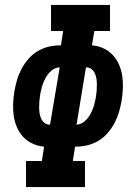

<svg xmlns="http://www.w3.org/2000/svg" viewBox="-20 -755 540 775"><path d="M85 0V-105H149L158 -163Q134 -165 112 -175Q90 -185 74 -202Q58 -219 48.5 -241Q39 -263 35.5 -286.5Q32 -310 33 -335.5Q34 -361 38 -386Q42 -409 48.5 -431.5Q55 -454 66.5 -476Q78 -498 94.5 -517Q111 -536 132 -548.5Q153 -561 176.5 -566.5Q200 -572 224 -572H226L235 -630H186V-735H424V-630H361L351 -572Q376 -570 397.5 -560Q419 -550 435 -533Q451 -516 460.5 -494Q470 -472 473.5 -448.5Q477 -425 476 -399.5Q475 -374 471 -349Q467 -326 460.5 -303.5Q454 -281 442.5 -259Q431 -237 414.5 -218Q398 -199 377 -186.5Q356 -174 332.5 -168.5Q309 -163 286 -163H283L274 -105H323V0ZM289 -252Q306 -252 321 -265Q336 -278 345 -294.5Q354 -311 359 -328Q364 -345 367 -363Q369 -375 370 -387Q371 -399 371 -411.5Q371 -424 369.5 -435.5Q368 -447 363.5 -457.5Q359 -468 350 -475.5Q341 -483 329 -483H327ZM180 -252H182L221 -483Q203 -483 188 -470Q173 -457 164 -440.5Q155 -424 150 -407Q145 -390 142 -372Q140 -360 139 -348Q138 -336 138 -323.5Q138 -311 139.5 -299.5Q141 -288 145.5 -277.5Q150 -267 159 -259.5Q168 -252 180 -252Z"/></svg>

Font: Iosevka Slab Extrabold Oblique
Style: Regular
Weight: 800
Italic angle: -9°
Monospace: yes
Designer: Belleve Invis
Foundry: Belleve Invis
Version: Version 11.1.1; ttfautohint (v1.8.3)